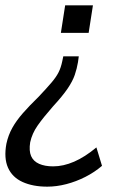

<svg xmlns="http://www.w3.org/2000/svg" viewBox="-50 -511 465 719"><path d="M127 188Q73 188 34.5 170.5Q-4 153 -20 117Q-36 81 -26 27Q-19 -5 -4 -32Q11 -59 35.5 -87Q60 -115 95 -149Q126 -182 143 -202Q160 -222 169 -239.5Q178 -257 183 -281L187 -300H245L242 -278Q238 -254 230 -230.5Q222 -207 203 -179Q184 -151 148 -112Q112 -71 91 -41Q70 -11 63 22Q58 54 66.5 73.5Q75 93 96.5 102.5Q118 112 149 112Q187 112 227.5 94.5Q268 77 311 41L332 110Q304 134 269.5 151.5Q235 169 198.5 178.5Q162 188 127 188ZM178 -388 194 -491H298L282 -388Z"/></svg>

Font: Nunito Sans 10pt Condensed Medium
Style: Italic
Weight: 500
Width: 3
Italic angle: -9°
Designer: Vernon Adams
Foundry: Vernon Adams
Version: Version 3.101;gftools[0.9.27]